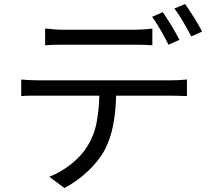

<svg xmlns="http://www.w3.org/2000/svg" viewBox="-20 -872 1040 949"><path d="M813 -651Q805 -666 795.5 -684.5Q786 -703 775 -721.5Q764 -740 753 -757.5Q742 -775 732 -789L785 -812Q794 -798 805 -781Q816 -764 827.5 -745.5Q839 -727 849 -708.5Q859 -690 867 -675ZM295 -651Q270 -651 246.5 -650.5Q223 -650 203 -648V-731Q225 -729 247.5 -727Q270 -725 294 -725H640Q661 -725 686 -726.5Q711 -728 733 -731V-648Q711 -650 686.5 -650.5Q662 -651 640 -651ZM826 -475Q842 -475 864 -476Q886 -477 904 -479V-397Q887 -398 865.5 -398.5Q844 -399 826 -399H554Q552 -318 538.5 -250Q525 -182 495 -126Q481 -101 460.5 -75.5Q440 -50 414.5 -26Q389 -2 359.5 19.5Q330 41 298 57L224 2Q283 -22 333.5 -62.5Q384 -103 413 -151Q446 -204 457.5 -266Q469 -328 471 -399H172Q149 -399 127 -399Q105 -399 85 -397V-479Q105 -477 127 -476Q149 -475 172 -475ZM895 -852Q905 -838 916.5 -820.5Q928 -803 939.5 -784.5Q951 -766 961.5 -748Q972 -730 979 -716L925 -692Q908 -725 886 -763Q864 -801 842 -830Z"/></svg>

Font: SpoqaHanSansJP-Regular
Style: Regular
Weight: 400
Designer: [Source Han Sans]
Ryoko NISHIZUKA  (kana & ideographs); Paul D. Hunt (Latin, Greek & Cyrillic); Wenlong ZHANG  (bopomofo
Foundry: Spoqa (http://bi.spoqa.com)
Version: Version 1.002.20150607